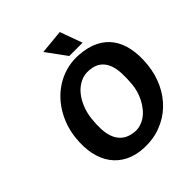

<svg xmlns="http://www.w3.org/2000/svg" viewBox="-253 -1135 1317 1317"><g transform="rotate(-45 405.5 -476.5)"><path d="M388.5 8.5Q312 5.5 254.5 -23.2Q197 -52 160.5 -102Q124 -152 109.5 -221.2Q95 -290.5 104.5 -375Q110.5 -430.5 128.5 -481.5Q146.5 -532.5 174.5 -576.5Q202.5 -620.5 239.5 -655.8Q276.5 -691 321 -715.2Q365.5 -739.5 416.5 -751Q467.5 -762.5 523.5 -758.5Q603 -753 660.5 -724.8Q718 -696.5 753.5 -647.5Q789 -598.5 802.5 -529.8Q816 -461 807 -375Q798 -290.5 763.8 -218.8Q729.5 -147 674.8 -95.2Q620 -43.5 547.2 -15.8Q474.5 12 388.5 8.5ZM637.5 -360.5Q642 -415 640 -462.8Q638 -510.5 623.5 -547.2Q609 -584 579.2 -607Q549.5 -630 498.5 -634.5Q451.5 -638.5 412.5 -619Q373.5 -599.5 344.8 -564.8Q316 -530 298 -484.5Q280 -439 274.5 -391.5Q268.5 -338.5 270.5 -291Q272.5 -243.5 287.2 -206.8Q302 -170 332 -146Q362 -122 412.5 -115.5Q443.5 -111.5 471.2 -119.5Q499 -127.5 523.2 -144Q547.5 -160.5 567.2 -184.8Q587 -209 601.8 -237.5Q616.5 -266 625.8 -297.5Q635 -329 637.5 -360.5ZM599 -800H470L363.5 -945.5L540 -962.5Z"/></g></svg>

Font: B612
Style: Bold Italic
Weight: 700
Italic angle: -10°
Designer: Nicolas Chauveau, Thomas Paillot, Jonathan Favre-Lamarine, Jean-Luc Vinot
Foundry: AIRBUS
Version: Version 1.008